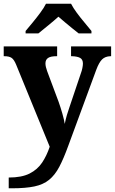

<svg xmlns="http://www.w3.org/2000/svg" viewBox="-20 -786 619 1035"><path d="M27 171Q97 171 139.5 149.5Q182 128 207 90.5Q232 53 248 5L68 -435Q56 -465 42.5 -474Q29 -483 4 -483H0V-536H288V-483H284Q253 -483 239 -473.5Q225 -464 225 -444Q225 -435 227.5 -424.5Q230 -414 234 -403L296 -237Q307 -206 316.5 -172.5Q326 -139 329 -118Q334 -143 340.5 -165.5Q347 -188 354 -207L417 -394Q421 -404 424 -419Q427 -434 427 -443Q427 -465 412.5 -473.5Q398 -482 368 -483H363V-536H579V-483H575Q547 -482 530.5 -466Q514 -450 499 -410L348 0Q323 69 299.5 113.5Q276 158 244.5 183.5Q213 209 165.5 219Q118 229 44 229H27ZM118 -619Q134 -638 155.5 -664Q177 -690 197 -717Q217 -744 228 -766H363Q374 -744 394 -717Q414 -690 436 -664Q458 -638 473 -619V-606H404Q390 -617 370 -633Q350 -649 330 -666Q310 -683 295 -696Q273 -676 240.5 -649.5Q208 -623 187 -606H118Z"/></svg>

Font: Noto Serif Myanmar
Style: Bold
Weight: 700
Designer: Ben Mitchell and the Monotype Design Team
Foundry: Monotype Imaging Inc.
Version: Version 2.106; ttfautohint (v1.8.4.7-5d5b)